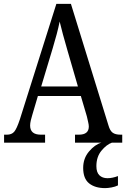

<svg xmlns="http://www.w3.org/2000/svg" viewBox="-20 -734 649 988"><path d="M1 0V-41H16Q40 -41 53 -56Q66 -71 82 -119L270 -714H345L538 -89Q546 -61 560 -51Q574 -41 600 -41H609V0H366V-41H386Q437 -41 437 -83Q437 -92 433.5 -106.5Q430 -121 427 -135L396 -240H175L146 -142Q142 -130 138.5 -114.5Q135 -99 135 -88Q135 -41 190 -41H212V0ZM192 -289H381L327 -475Q314 -520 304 -556.5Q294 -593 287 -623Q281 -593 272 -559Q263 -525 251 -485ZM521 234Q469 234 438.5 209.5Q408 185 408 130Q408 81 438 45.5Q468 10 502 0H556Q528 10 502 41.5Q476 73 476 121Q476 153 491.5 168Q507 183 533 183Q558 183 587 172V220Q573 227 554 230.5Q535 234 521 234Z"/></svg>

Font: Noto Serif Myanmar Cond
Style: Regular
Weight: 400
Width: 3
Designer: Ben Mitchell and the Monotype Design Team
Foundry: Monotype Imaging Inc.
Version: Version 2.106; ttfautohint (v1.8.4.7-5d5b)